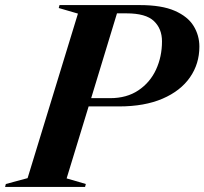

<svg xmlns="http://www.w3.org/2000/svg" viewBox="-66 -735 804 755"><path d="M196 -33.5 271.5 -11.5 268.5 0H-46L-43 -11.5L42.5 -34.5L240.5 -681.5L165 -703.5L168 -715H484Q570 -715 621.2 -692.5Q672.5 -670 695.2 -633Q718 -596 718 -551.5Q718 -484 681 -430.8Q644 -377.5 573.2 -347Q502.5 -316.5 402 -316.5H282.5ZM367 -349Q432.5 -349 478.2 -379.8Q524 -410.5 547.5 -461.2Q571 -512 571 -572.5Q571 -622 539.2 -652.2Q507.5 -682.5 431.5 -682.5H394L292.5 -349Z"/></svg>

Font: Newsreader Display SemiBold
Style: Italic
Weight: 600
Italic angle: -17°
Designer: Hugues Gentile
Foundry: Production Type
Version: Version 1.001